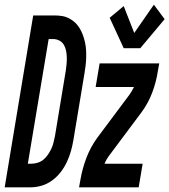

<svg xmlns="http://www.w3.org/2000/svg" viewBox="-63 -801 724 821"><path d="M-43 0 79 -735H169Q186 -735 202 -732.5Q218 -730 232.5 -722.5Q247 -715 258.5 -704Q270 -693 278 -679.5Q286 -666 291.5 -651Q297 -636 300.5 -620Q304 -604 305 -587.5Q306 -571 305.5 -554Q305 -537 303 -520Q301 -503 298 -486L251 -203Q247 -179 240.5 -155.5Q234 -132 223 -108.5Q212 -85 196.5 -65Q181 -45 160 -29.5Q139 -14 115 -7Q91 0 67 0ZM56 -101H72Q85 -101 99 -105.5Q113 -110 123.5 -119Q134 -128 142.5 -140.5Q151 -153 157 -166Q163 -179 166 -192.5Q169 -206 172 -219L219 -503Q221 -517 222 -531Q223 -545 222.5 -559Q222 -573 219 -586.5Q216 -600 209 -611Q202 -622 190 -628Q178 -634 164 -634H145ZM466 -595 406 -725 466 -775 511 -660 595 -781 641 -719 537 -595ZM275 0 281 -33Q289 -80 306.5 -126Q324 -172 353 -212L486 -390Q493 -399 499 -409Q505 -419 510 -429H346L363 -530H618L612 -497Q605 -450 587.5 -404Q570 -358 540 -318L407 -140Q400 -131 394 -121Q388 -111 384 -101H547L530 0Z"/></svg>

Font: Iosevka Curly Extended Oblique
Style: Bold
Weight: 700
Width: 7
Italic angle: -9°
Monospace: yes
Designer: Belleve Invis
Foundry: Belleve Invis
Version: Version 11.1.0; ttfautohint (v1.8.3)